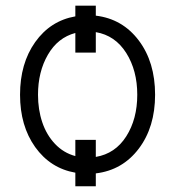

<svg xmlns="http://www.w3.org/2000/svg" viewBox="-20 -607 677 683"><path d="M320.8 -586.9V-551.3Q415.5 -540 473.6 -463.1Q531.7 -386.2 531.7 -270Q531.7 -154.8 473.6 -78.1Q415.5 -1.5 320.8 9.8V55.7H248V7.3Q159.2 -8.3 105.2 -83.7Q51.3 -159.2 51.3 -270Q51.3 -381.3 105.2 -457.3Q159.2 -533.2 248 -548.8V-586.9ZM320.8 -109.4V-48.8Q390.1 -60.5 429.2 -122.1Q468.3 -183.6 468.3 -270Q468.3 -356.4 429 -418.7Q389.6 -481 320.8 -492.7V-419.9H248V-489.7Q185.5 -473.1 150.4 -412.4Q115.2 -351.6 115.2 -270Q115.2 -216.8 130.4 -171.9Q145.5 -127 175.8 -95Q206.1 -63 248 -51.8V-109.4Z"/></svg>

Font: Interop Light
Style: Regular
Weight: 300
Designer: Rasmus Andersson, Google, Jang Haemin
Foundry: jhaemin
Version: Version 1.007